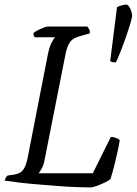

<svg xmlns="http://www.w3.org/2000/svg" viewBox="-28 -820 598 840"><path d="M371 0Q343 0 304.5 -1.5Q266 -3 222 -6.5Q178 -10 134.5 -13.5Q91 -17 54 -21.5Q17 -26 -8 -30Q-5 -38 -2 -43.5Q1 -49 5 -52L33 -56Q51 -59 62.5 -66.5Q74 -74 82 -92.5Q90 -111 96 -145L181 -580Q188 -615 198 -634Q208 -653 213 -657H124Q121 -661 119.5 -665.5Q118 -670 118 -675Q124 -681 137 -687.5Q150 -694 163 -699Q176 -704 182 -704H354Q357 -700 361.5 -693Q366 -686 365 -674L319 -661Q302 -656 290.5 -648Q279 -640 271 -623.5Q263 -607 257 -575L168 -125Q164 -101 156 -85.5Q148 -70 141 -62H378L457 -221Q469 -221 480 -216.5Q491 -212 496 -207Q492 -182 485.5 -152.5Q479 -123 471.5 -93.5Q464 -64 455 -36Q446 -29 429.5 -21Q413 -13 396.5 -7Q380 -1 371 0ZM479 -547Q470 -547 464 -548.5Q458 -550 454 -552L484 -789Q492 -793 504.5 -796.5Q517 -800 523 -800Q531 -800 537 -791Q543 -782 546.5 -770.5Q550 -759 550 -752Q550 -744 542.5 -718.5Q535 -693 524 -661Q513 -629 501 -598.5Q489 -568 479 -547Z"/></svg>

Font: Texturina Medium 12pt ExtraLight
Style: Italic
Weight: 250
Italic angle: -11°
Version: Version 1.002